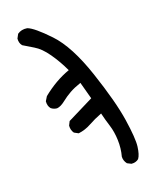

<svg xmlns="http://www.w3.org/2000/svg" viewBox="-109 -794 717 870"><g transform="rotate(-15 250.0 -359.0)"><path d="M399.4 -1 379.9 -8.8Q366.2 -23.4 365.2 -43Q372.1 -81.1 367.2 -121.1Q362.3 -161.1 349.1 -192.9Q335.9 -224.6 325.2 -256.8Q291 -240.2 263.7 -221.7Q236.3 -203.1 204.1 -196.3L183.6 -205.1Q170.9 -219.7 170.9 -241.2L178.7 -260.7L299.8 -335L270.5 -415Q239.3 -401.4 217.8 -386.7Q196.3 -372.1 176.3 -353Q156.2 -334 138.7 -331.1Q123 -331.1 110.4 -339.8Q97.7 -352.5 97.7 -375L108.4 -396.5Q137.7 -424.8 168.9 -446.8Q200.2 -468.8 234.4 -484.4Q208 -530.3 175.3 -569.3Q142.6 -608.4 110.4 -623.5Q78.1 -638.7 59.6 -648.4Q46.9 -661.1 46.9 -682.6L55.7 -703.1Q74.2 -718.8 101.6 -716.8Q132.8 -709 204.6 -645.5Q276.4 -582 339.8 -436Q403.3 -290 425.3 -198.7Q447.3 -107.4 445.8 -69.3Q444.3 -31.2 433.6 -13.7Q420.9 -1 399.4 -1Z"/></g></svg>

Font: JasonHandwriting1
Style: Regular
Weight: 400
Version: Version 1.48.20